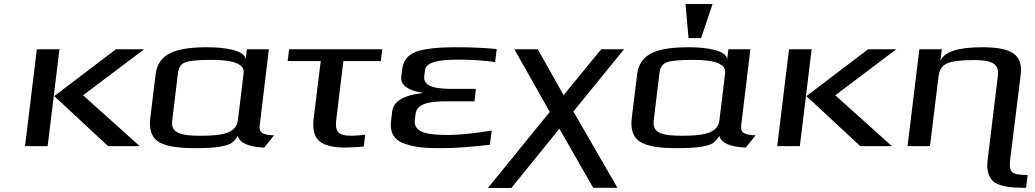

<svg xmlns="http://www.w3.org/2000/svg" viewBox="-20 -730 5171 959"><path d="M678 0 395 -254 700 -484H559L251 -250L520 0ZM218 0 277 -484H164L105 0Z M1277 -103 1323 -484H1213L1207 -432C1207 -481 1093 -494 1019 -494C866 -494 770 -468 757 -357L731 -144C723 -85 737 -45 770 -23C803 -1 863 10 951 10C1006 10 1048 8 1077 3C1134 -7 1144 -16 1168 -51C1177 -16 1221 4 1300 7L1349 -54C1297 -56 1272 -65 1277 -103ZM982 -52C890 -52 832 -62 840 -127L869 -366C872 -393 884 -411 906 -419C927 -427 972 -431 1039 -431C1149 -431 1202 -409 1197 -366L1168 -127C1159 -61 1079 -52 982 -52Z M1660 -136 1695 -425H1882L1889 -484H1424L1417 -425H1582L1547 -141C1534 -36 1575 7 1706 7C1731 7 1761 5 1797 2L1804 -57C1775 -54 1752 -52 1738 -52C1665 -52 1652 -74 1660 -136Z M2052 -131 2056 -162C2063 -220 2146 -224 2219 -224H2350L2357 -286H2247C2173 -286 2092 -291 2099 -350L2103 -380C2107 -415 2159 -432 2259 -432H2279C2338 -432 2396 -428 2453 -420L2461 -485C2398 -491 2334 -494 2268 -494C2208 -494 2160 -492 2127 -487C2049 -477 1998 -454 1989 -385L1984 -346C1979 -298 2035 -274 2089 -267V-265C1995 -254 1945 -223 1939 -174L1933 -124C1926 -63 1953 -26 2008 -10C2066 8 2106 10 2188 10C2252 10 2332 4 2427 -7L2436 -78C2344 -63 2273 -56 2221 -56C2134 -56 2043 -61 2052 -131Z M2726 -171 2417 209H2534L2774 -87L2943 208H3064L2844 -173L3097 -484H2983L2795 -255L2666 -484H2549Z M3682 -103 3728 -484H3618L3612 -432C3612 -481 3498 -494 3424 -494C3271 -494 3175 -468 3162 -357L3136 -144C3128 -85 3142 -45 3175 -23C3208 -1 3268 10 3356 10C3411 10 3453 8 3482 3C3539 -7 3549 -16 3573 -51C3582 -16 3626 4 3705 7L3754 -54C3702 -56 3677 -65 3682 -103ZM3387 -52C3295 -52 3237 -62 3245 -127L3274 -366C3277 -393 3289 -411 3311 -419C3332 -427 3377 -431 3444 -431C3554 -431 3607 -409 3602 -366L3573 -127C3564 -61 3484 -52 3387 -52ZM3482 -540 3539 -710H3404L3419 -540Z M4435 0 4152 -254 4457 -484H4316L4008 -250L4277 0ZM3975 0 4034 -484H3921L3862 0Z M5026 64 5078 -355C5091 -461 5028 -494 4885 -494C4764 -494 4695 -471 4677 -425L4684 -484H4572L4513 0H4625L4668 -350C4672 -381 4685 -402 4710 -413C4733 -424 4778 -430 4844 -430C4873 -430 4896 -428 4914 -424C4956 -414 4969 -391 4964 -350L4913 69C4907 117 4916 152 4940 175C4964 197 5015 208 5094 208H5105L5113 144C5029 144 5018 130 5026 64Z"/></svg>

Font: Gamestation Extended
Style: Italic
Weight: 400
Width: 7
Designer: Jonas Hecksher
Foundry: Jonas Hecksher, Playtypeª, e-types AS
Version: Version 1.003